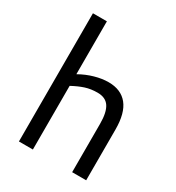

<svg xmlns="http://www.w3.org/2000/svg" viewBox="-172 -820 851 926"><g transform="rotate(30 253.5 -357.0)"><path d="M73.7 -713.9H151.4V-419.4Q190.4 -441.4 230.5 -452.6Q270.5 -463.9 306.2 -463.9Q375.5 -463.9 411.9 -418.9Q448.2 -374 448.2 -282.7V0H370.1V-269Q370.1 -333 350.1 -363.3Q330.1 -393.6 285.2 -393.6Q248 -393.6 217.8 -383.8Q187.5 -374 151.4 -354.5V0H73.7Z"/></g></svg>

Font: Open Sans Condensed
Style: Regular
Weight: 400
Width: 3
Designer: Monotype Design Team
Foundry: Monotype Imaging Inc.
Version: Version 3.000